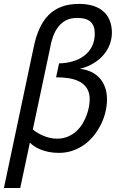

<svg xmlns="http://www.w3.org/2000/svg" viewBox="-38 -762 621 976"><path d="M505.9 -255.9Q505.9 -227.1 498.8 -195.8Q491.7 -164.6 477.5 -134.5Q463.4 -104.5 442.6 -77.4Q421.9 -50.3 394.8 -29.8Q367.7 -9.3 334.2 2.9Q300.8 15.1 261.2 15.1Q233.4 15.1 210.4 10.5Q187.5 5.9 169.2 -1.5Q150.9 -8.8 137 -18.1Q123 -27.3 113.8 -37.1L64.9 193.8H-18.1L133.8 -524.9Q144.5 -576.2 162.8 -616.7Q181.2 -657.2 208.5 -685.1Q235.8 -712.9 274.2 -727.5Q312.5 -742.2 363.8 -742.2Q406.2 -742.2 437.7 -731.7Q469.2 -721.2 489.7 -702.1Q510.3 -683.1 520.5 -656Q530.8 -628.9 530.8 -596.2Q530.8 -566.4 520.5 -537.8Q510.3 -509.3 490 -484.9Q469.7 -460.4 439.2 -441.4Q408.7 -422.4 368.2 -412.1Q397 -409.2 422.1 -398.2Q447.3 -387.2 465.8 -367.9Q484.4 -348.6 495.1 -320.8Q505.9 -293 505.9 -255.9ZM128.9 -104Q136.7 -97.2 149.2 -89.1Q161.6 -81.1 177.2 -74Q192.9 -66.9 211.9 -62Q231 -57.1 252 -57.1Q282.7 -57.1 307.1 -67.6Q331.5 -78.1 350.1 -95Q368.7 -111.8 381.6 -133.3Q394.5 -154.8 402.6 -177Q410.6 -199.2 414.3 -220.2Q418 -241.2 418 -256.8Q418 -290 404.5 -311.8Q391.1 -333.5 367.9 -346.2Q344.7 -358.9 313.7 -364Q282.7 -369.1 247.1 -369.1L262.2 -439.9Q298.3 -440.4 331.3 -450Q364.3 -459.5 389.2 -478Q414.1 -496.6 429 -524.9Q443.8 -553.2 443.8 -591.8Q443.8 -631.3 422.6 -651.1Q401.4 -670.9 353 -670.9Q321.8 -670.9 298.6 -659.2Q275.4 -647.5 258.5 -626Q241.7 -604.5 231.2 -574.7Q220.7 -544.9 214.8 -508.8Z"/></svg>

Font: Clear Sans
Style: Italic
Weight: 400
Italic angle: -12°
Foundry: Intel Corporation
Version: Version 1.00